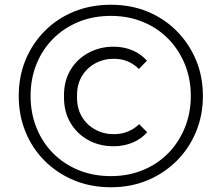

<svg xmlns="http://www.w3.org/2000/svg" viewBox="-20 -756 934 810"><path d="M448 34Q363 34 292 4.5Q221 -25 168.5 -77.5Q116 -130 87.5 -200Q59 -270 59 -351Q59 -433 87.5 -502.5Q116 -572 168.5 -625Q221 -678 292 -707Q363 -736 448 -736Q532 -736 602.5 -707Q673 -678 725.5 -625Q778 -572 807 -502.5Q836 -433 836 -351Q836 -270 807 -200Q778 -130 725.5 -77.5Q673 -25 602.5 4.5Q532 34 448 34ZM459 -139Q400 -139 352.5 -165Q305 -191 277.5 -237.5Q250 -284 250 -344V-355Q250 -415 277.5 -461Q305 -507 353 -533Q401 -559 459 -559Q502 -559 538 -544Q574 -529 600 -500L566 -465Q546 -485 520 -496.5Q494 -508 460 -508Q417 -508 381.5 -488.5Q346 -469 325.5 -434.5Q305 -400 305 -355V-344Q305 -298 325.5 -263.5Q346 -229 381.5 -209.5Q417 -190 460 -190Q493 -190 519.5 -201Q546 -212 567 -232L601 -198Q575 -169 538.5 -154Q502 -139 459 -139ZM448 -13Q521 -13 583 -38.5Q645 -64 690 -110Q735 -156 760 -218Q785 -280 785 -351Q785 -423 760 -484.5Q735 -546 690 -592Q645 -638 583 -663.5Q521 -689 448 -689Q373 -689 311 -663.5Q249 -638 203.5 -592Q158 -546 133.5 -484.5Q109 -423 109 -351Q109 -280 133.5 -218Q158 -156 203.5 -110Q249 -64 311 -38.5Q373 -13 448 -13Z"/></svg>

Font: SUSE Light
Style: Regular
Weight: 300
Designer: Rene Bieder
Foundry: SUSE
Version: Version 1.000